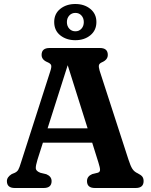

<svg xmlns="http://www.w3.org/2000/svg" viewBox="-20 -940 753 960"><path d="M238 -34.5Q238 0 198.5 0H54Q14.5 0 14.5 -34.5Q14.5 -54.5 38.5 -69.5L54 -76Q65.5 -81.5 71.2 -91Q77 -100.5 85.5 -129L231.5 -584Q238.5 -605 235.8 -613.8Q233 -622.5 217.5 -629Q188 -641 188 -665.5Q188 -700 228 -700H479.5Q519 -700 519 -665.5Q519 -641 489.5 -628.5Q477 -623 474.8 -614.5Q472.5 -606 478 -587L622 -143Q632.5 -110 642 -95.5Q651.5 -81 668.5 -73.5Q685.5 -65 691.8 -56.5Q698 -48 698 -34.5Q698 0 658.5 0H454.5Q415 0 415 -34.5Q415 -58.5 441 -69.5L469.5 -76.5Q480 -80 480.2 -90.5Q480.5 -101 472.5 -126L441 -226.5H194.5L167.5 -142Q158 -111 159 -97.8Q160 -84.5 182 -76L211.5 -69Q238 -58 238 -34.5ZM218 -298.5H418L318.5 -614ZM356.5 -739Q312 -739 281.5 -763.2Q251 -787.5 251 -830Q251 -871.5 281.5 -895.8Q312 -920 356.5 -920Q402 -920 432 -895.2Q462 -870.5 462 -830Q462 -788.5 432 -763.8Q402 -739 356.5 -739ZM357 -875.5Q338.5 -875.5 326.5 -862.5Q314.5 -849.5 314.5 -829.5Q314.5 -809.5 326.5 -796.5Q338.5 -783.5 357 -783.5Q375.5 -783.5 387.2 -796.5Q399 -809.5 399 -829.5Q399 -849.5 387.2 -862.5Q375.5 -875.5 357 -875.5Z"/></svg>

Font: Fraunces 72pt SuperSoft SemiBold
Style: Regular
Weight: 600
Version: Version 1.000;[b76b70a41]